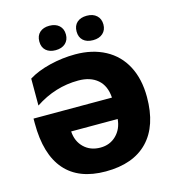

<svg xmlns="http://www.w3.org/2000/svg" viewBox="-133 -1043 1059 1164"><g transform="rotate(-15 396.5 -461.0)"><path d="M390.1 -724.1Q497.1 -724.1 577.6 -681.2Q658.2 -638.2 701.2 -556.4Q744.1 -474.6 744.1 -361.8Q744.1 -181.6 652.3 -85.9Q560.5 9.8 387.2 9.8Q218.3 9.8 132.1 -89.4Q45.9 -188.5 45.9 -382.8V-413.1H538.1Q533.2 -488.3 488 -527.1Q442.9 -565.9 367.2 -565.9Q222.2 -565.9 95.2 -481.9V-650.9Q149.9 -685.1 229.5 -704.6Q309.1 -724.1 390.1 -724.1ZM393.1 -138.2Q453.1 -138.2 492.9 -177.5Q532.7 -216.8 538.1 -278.8H246.1Q250 -215.8 290.3 -177Q330.6 -138.2 393.1 -138.2ZM200.7 -855Q200.7 -891.6 223.1 -911.9Q245.6 -932.1 283.7 -932.1Q322.3 -932.1 345 -911.4Q367.7 -890.6 367.7 -855Q367.7 -820.3 345 -799.6Q322.3 -778.8 283.7 -778.8Q245.6 -778.8 223.1 -798.8Q200.7 -818.8 200.7 -855ZM434.6 -855Q434.6 -891.6 457 -911.9Q479.5 -932.1 518.6 -932.1Q557.6 -932.1 580.3 -911.1Q603 -890.1 603 -855Q603 -820.3 580.3 -799.6Q557.6 -778.8 518.6 -778.8Q479 -778.8 456.8 -799.1Q434.6 -819.3 434.6 -855Z"/></g></svg>

Font: Black Ops One [rus by aLiNcE]
Style: Regular
Weight: 400
Designer: James Grieshaber
Foundry: James Grieshaber
Version: Version 1.002;May 25, 2024;FontCreator 13.0.0.2680 64-bit